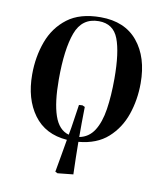

<svg xmlns="http://www.w3.org/2000/svg" viewBox="-79 -595 714 822"><g transform="rotate(10 278.0 -184.0)"><path d="M226 161 216 156Q223 117 229 82.5Q235 48 241 13Q146 6 96 -62.5Q46 -131 46 -237Q46 -314 70.5 -380.5Q95 -447 149 -488Q203 -529 293 -529Q398 -529 454 -461Q510 -393 510 -280Q510 -208 488 -144Q466 -80 418 -37Q370 6 291 13Q291 47 292 80.5Q293 114 294 154ZM291 -8Q332 -16 355 -52Q378 -88 387 -146.5Q396 -205 396 -280Q396 -394 373.5 -452.5Q351 -511 288 -511Q215 -511 188.5 -439Q162 -367 162 -236Q162 -136 181.5 -79Q201 -22 245 -10Q251 -40 255.5 -73Q260 -106 266 -143L281 -144L292 -139Q291 -100 291 -68Q291 -36 291 -8Z"/></g></svg>

Font: Literata 72pt Medium
Style: Italic
Weight: 500
Italic angle: -2°
Designer: Latin by Veronika Burian and Jose Scaglione. Greek by Irene Vlachou. Cyrillic by Vera Evstafieva
Foundry: TypeTogether
Version: Version 3.002